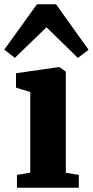

<svg xmlns="http://www.w3.org/2000/svg" viewBox="-43 -874 432 894"><path d="M36 0V-59.5L98 -70V-445.5L31.5 -466V-533L230 -561.5H234L263.5 -540.5V-69.5L324 -59.5V0ZM26 -604.5 -23 -643 129 -854H218L369.5 -642L319.5 -604.5L173.5 -747Z"/></svg>

Font: Merriweather 36pt Black
Style: Regular
Weight: 900
Version: Version 2.100